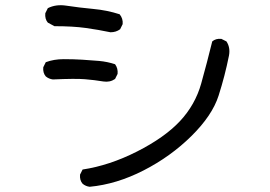

<svg xmlns="http://www.w3.org/2000/svg" viewBox="-20 -674 1040 739"><path d="M325.2 44.9Q309.6 43 297.9 33.2Q286.1 19.5 288.1 -2L297.9 -21.5Q401.4 -37.1 507.3 -90.8Q613.3 -144.5 672.4 -207.5Q731.4 -270.5 754.4 -352.5Q777.3 -434.6 796.9 -514.6Q810.5 -526.4 832 -524.4L851.6 -514.6Q867.2 -491.2 861.3 -460Q845.7 -381.8 821.3 -305.7Q796.9 -229.5 716.8 -150.4Q636.7 -71.3 532.7 -18.1Q428.7 35.2 325.2 44.9ZM377.9 -360.4Q342.8 -366.2 306.6 -369.1Q270.5 -372.1 183.6 -368.2Q168 -370.1 156.2 -379.9Q144.5 -393.6 146.5 -415L156.2 -434.6Q187.5 -446.3 225.1 -446.3Q262.7 -446.3 295.9 -444.3Q329.1 -442.4 361.3 -439.5Q393.6 -436.5 422.9 -426.8Q434.6 -411.1 432.6 -389.6L422.9 -370.1Q403.3 -356.4 377.9 -360.4ZM405.3 -549.8Q358.4 -559.6 309.6 -566.4Q260.7 -573.2 189.5 -573.2L164.1 -586.9Q152.3 -600.6 154.3 -623L164.1 -642.6Q195.3 -658.2 234.4 -652.3Q286.1 -644.5 338.9 -639.6Q391.6 -634.8 440.4 -619.1Q454.1 -602.5 452.1 -581.1L442.4 -561.5Q426.8 -549.8 405.3 -549.8Z"/></svg>

Font: NaikaiFont
Style: Regular
Weight: 400
Version: Version 1.67